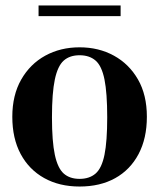

<svg xmlns="http://www.w3.org/2000/svg" viewBox="-20 -668 582 702"><path d="M271 14Q197 14 141.5 -17Q86 -48 55.5 -105Q25 -162 25 -241Q25 -320 57.5 -377Q90 -434 145.5 -464.5Q201 -495 271 -495Q341 -495 396.5 -464.5Q452 -434 484.5 -377.5Q517 -321 517 -241Q517 -162 486.5 -104.5Q456 -47 401 -16.5Q346 14 271 14ZM271 -14Q307 -14 329.5 -33.5Q352 -53 362 -102Q372 -151 372 -239Q372 -328 362 -377.5Q352 -427 329.5 -446.5Q307 -466 271 -466Q235 -466 213 -446.5Q191 -427 180.5 -377.5Q170 -328 170 -239Q170 -151 180.5 -102Q191 -53 213 -33.5Q235 -14 271 -14ZM121 -609V-648H421V-609Z"/></svg>

Font: DM Serif Text
Style: Regular
Weight: 400
Designer: Colophon Foundry, Frank Grießhammer
Foundry: Colophon Foundry
Version: Version 5.200; ttfautohint (v1.8.3)